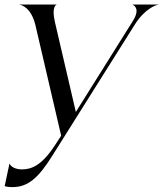

<svg xmlns="http://www.w3.org/2000/svg" viewBox="-76 -592 699 824"><path d="M-22 211C45 211 90 170 149 75.5L502.5 -486.5C545 -554.5 594.5 -571.5 603 -571.5V-572.5H493.5V-571.5C494.5 -571.5 529.5 -557.5 494.5 -502.5L249.5 -111.5L160 -496C144 -563.5 165.5 -571.5 166.5 -571.5V-572.5H8V-571.5C13.5 -571.5 58 -562 76.5 -482L186.5 -9.5L161 29.5C102 121 57 135 17 135C-8 135 -30 124 -34.5 110.5H-35.5L-56 207C-49.5 209 -39 211 -22 211Z"/></svg>

Font: Beautique Display Italic
Style: Regular
Weight: 400
Italic angle: -12°
Designer: Nhat-Quang Ngo
Version: Version 1.100;Glyphs 3.2.3 (3260)